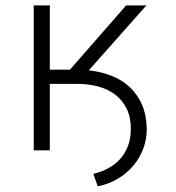

<svg xmlns="http://www.w3.org/2000/svg" viewBox="-20 -548 640 700"><path d="M303.7 -291.5Q349.1 -286.6 387.7 -271.2Q426.3 -255.9 454.3 -229.2Q482.4 -202.6 498.5 -164.3Q514.6 -126 515.1 -75.7Q515.1 -42 503.2 -8.5Q491.2 24.9 468.3 53.2Q445.3 81.5 412.1 102.1Q378.9 122.6 336.4 131.3L320.3 85.9Q385.7 69.8 420.9 28.3Q456.1 -13.2 457 -75.7Q457.5 -119.6 442.1 -151.1Q426.8 -182.6 400.1 -202.9Q373.5 -223.1 337.9 -232.7Q302.2 -242.2 262.2 -242.2H161.6V0H103V-528.3H161.6V-293.9H234.9L439.9 -528.3H513.7Z"/></svg>

Font: Roboto Mono Light
Style: Regular
Weight: 300
Designer: Google
Version: Version 2.000985; 2015; ttfautohint (v1.3)